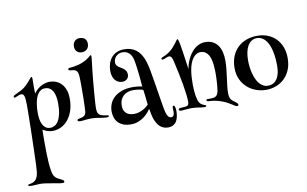

<svg xmlns="http://www.w3.org/2000/svg" viewBox="-109 -1006 2625 1640"><g transform="rotate(-10 1204.0 -186.0)"><path d="M210 -509.8Q210 -502.9 209.5 -487.8Q209 -472.7 209 -452.1Q209 -440.4 209.2 -433.6Q209.5 -426.8 209.5 -420.4Q209.5 -414.1 209.7 -405.8Q210 -397.5 210 -382.8Q225.6 -404.3 246.1 -421.4Q254.9 -428.7 265.6 -435.5Q276.4 -442.4 289.3 -447.8Q302.2 -453.1 316.7 -456.5Q331.1 -460 347.2 -460Q382.3 -460 409.7 -447.3Q437 -434.6 455.8 -411.9Q474.6 -389.2 484.4 -357.7Q494.1 -326.2 494.1 -288.1Q494.1 -231 479 -185.5Q463.9 -140.1 438 -108.2Q412.1 -76.2 377.4 -59.1Q342.8 -42 303.2 -42Q289.1 -42 276.6 -44.4Q264.2 -46.9 253.4 -50.8Q242.7 -54.7 233.6 -59.3Q224.6 -64 217.8 -67.9Q217.3 -47.9 217 -32.5Q216.8 -17.1 216.8 -2.4Q216.8 12.2 216.8 27.8Q216.8 43.5 216.8 64Q216.8 97.2 217.5 137.2Q218.3 177.2 220.9 215.6Q223.6 253.9 228.5 285.6Q233.4 317.4 242.2 333Q250.5 348.1 262.7 356.9Q274.9 365.7 287.1 371.1Q302.2 377.9 313.7 384.8Q325.2 391.6 325.2 398.9Q325.2 404.3 321.8 407.7Q318.4 411.1 310.1 411.1Q296.9 411.1 273.2 407Q249.5 402.8 221.9 397.9Q194.3 393.1 167 388.9Q139.6 384.8 119.1 384.8Q97.2 384.8 82.5 386.5Q67.9 388.2 51.8 388.2Q30.3 388.2 22.7 385.5Q15.1 382.8 15.1 378.9Q15.1 374.5 20 373Q24.9 371.6 33.2 370.1Q41.5 368.7 51.8 365.5Q62 362.3 73.2 355Q85 346.7 92 334.2Q99.1 321.8 103 306.6Q106.9 291.5 108.4 275.1Q109.9 258.8 110.8 243.2Q111.8 231 112.8 205.8Q113.8 180.7 114.7 147.2Q115.7 113.8 116.9 74.2Q118.2 34.7 119.1 -7.3Q120.1 -49.3 121.1 -91.1Q122.1 -132.8 122.6 -170.4Q123 -208 123.5 -239.5Q124 -271 124 -292Q124 -323.2 122.3 -343.5Q120.6 -363.8 116.7 -375.7Q112.8 -387.7 106.4 -392.3Q100.1 -397 90.8 -397Q83.5 -397 75.4 -394Q67.4 -391.1 59.3 -387.9Q51.3 -384.8 44.4 -381.8Q37.6 -378.9 33.2 -378.9Q24.9 -378.9 24.9 -387.2Q24.9 -390.1 27.8 -394Q30.8 -397.9 43 -403.8Q50.8 -408.2 61.5 -412.8Q72.3 -417.5 84.7 -423.6Q97.2 -429.7 110.6 -438.2Q124 -446.8 137.2 -459Q154.8 -475.1 165.8 -487.8Q176.8 -500.5 183.8 -509Q190.9 -517.6 195.1 -522.2Q199.2 -526.9 203.1 -526.9Q207.5 -526.9 208.7 -521.7Q210 -516.6 210 -509.8ZM299.8 -412.1Q278.8 -412.1 263.4 -402.3Q248 -392.6 237.3 -376.5Q226.6 -360.4 220 -339.8Q213.4 -319.3 209.5 -297.6Q205.6 -275.9 204.3 -255.1Q203.1 -234.4 203.1 -217.8Q203.1 -191.9 206.8 -165.8Q210.4 -139.6 220 -118.9Q229.5 -98.1 246.1 -85Q262.7 -71.8 288.1 -71.8Q308.1 -71.8 326.4 -82Q344.7 -92.3 358.6 -115Q372.6 -137.7 380.9 -174.6Q389.2 -211.4 389.2 -264.2Q389.2 -296.4 384.3 -323.5Q379.4 -350.6 368.7 -370.4Q357.9 -390.1 340.8 -401.1Q323.7 -412.1 299.8 -412.1Z M664.6 -783.2Q693.4 -783.2 710.4 -768.1Q727.5 -752.9 727.5 -725.1Q727.5 -706.5 721.7 -694.1Q715.8 -681.6 706.5 -674.1Q697.3 -666.5 686.3 -663.3Q675.3 -660.2 664.6 -660.2Q655.3 -660.2 645 -663.1Q634.8 -666 626 -673.1Q617.2 -680.2 611.6 -691.7Q606 -703.1 606 -720.2Q606 -738.3 611.8 -750.2Q617.7 -762.2 626.5 -769.5Q635.3 -776.9 645.5 -780Q655.8 -783.2 664.6 -783.2ZM733.9 -623Q738.8 -623 738.8 -611.8Q738.8 -604.5 737.1 -587.6Q735.4 -570.8 732.9 -551.8Q729 -521.5 725.1 -484.6Q721.2 -447.8 717.5 -408.9Q713.9 -370.1 710.7 -332Q707.5 -293.9 705.1 -261.5Q702.6 -229 701.2 -204.3Q699.7 -179.7 699.7 -168Q699.7 -152.8 701.7 -143.1Q703.6 -133.3 706.5 -127Q709.5 -120.6 713.1 -116.7Q716.8 -112.8 720.7 -109.9Q725.1 -106.9 731.4 -104.5Q737.8 -102.1 745.1 -99.9Q752.4 -97.7 760 -96.2Q767.6 -94.7 773.9 -94.2Q784.2 -92.3 790.5 -91.3Q796.9 -90.3 796.9 -85Q796.9 -75.2 775.9 -75.2Q761.2 -75.2 746.6 -77.4Q731.9 -79.6 716.6 -82.5Q701.2 -85.4 684.6 -87.6Q668 -89.8 648.9 -89.8Q631.3 -89.8 617.2 -88.9Q603 -87.9 591.3 -86.4Q579.6 -85 569.3 -84Q559.1 -83 548.8 -83Q540.5 -83 533.7 -85.2Q526.9 -87.4 526.9 -94.2Q526.9 -101.1 534.4 -103.8Q542 -106.4 549.8 -107.9Q559.6 -109.9 568.8 -112.3Q578.1 -114.7 585.7 -119.9Q593.3 -125 598.4 -133.5Q603.5 -142.1 605 -155.8Q606.9 -182.6 607.9 -210.4Q608.9 -238.3 609.4 -265.4Q609.9 -292.5 609.9 -318.1Q609.9 -343.8 609.9 -366.2Q609.9 -393.1 609.9 -415.3Q609.9 -437.5 608.9 -453.1Q607.9 -478 603.3 -492.2Q598.6 -506.3 590.1 -513.2Q581.5 -520 568.4 -522.2Q555.2 -524.4 536.6 -525.9Q531.2 -526.9 528.1 -529.3Q524.9 -531.7 524.9 -537.1Q524.9 -546.4 539.6 -547.9Q546.9 -548.3 558.1 -549.6Q569.3 -550.8 584.2 -553.2Q599.1 -555.7 616.7 -560.3Q634.3 -564.9 653.8 -573.2Q675.3 -582 689.2 -590.8Q703.1 -599.6 711.9 -606.7Q720.7 -613.8 725.6 -618.4Q730.5 -623 733.9 -623Z M962.4 -352.1Q944.3 -352.1 928.5 -358.9Q912.6 -365.7 900.9 -379.4Q889.2 -393.1 882.3 -413.6Q875.5 -434.1 875.5 -461.9Q875.5 -492.2 884 -521.2Q892.6 -550.3 910.6 -573Q928.7 -595.7 956.8 -609.4Q984.9 -623 1024.4 -623Q1057.1 -623 1082.3 -614.5Q1107.4 -606 1126.5 -591.6Q1145.5 -577.1 1158.9 -558.1Q1172.4 -539.1 1181.6 -518.3Q1190.9 -497.6 1197 -476.3Q1203.1 -455.1 1207.5 -436Q1210 -425.3 1213.6 -405.5Q1217.3 -385.7 1221.7 -359.9Q1226.1 -334 1231 -304.4Q1235.8 -274.9 1240.7 -244.6Q1245.6 -214.4 1250.2 -185.8Q1254.9 -157.2 1258.8 -133.5Q1262.7 -109.9 1265.4 -93Q1268.1 -76.2 1269.5 -69.8Q1272.5 -54.7 1276.1 -39.1Q1279.8 -23.4 1285.4 -10.5Q1291 2.4 1299.3 10.7Q1307.6 19 1320.3 19Q1327.6 19 1333 15.6Q1338.4 12.2 1341.6 6.3Q1344.7 0.5 1346.2 -6.8Q1347.7 -14.2 1347.7 -22Q1347.7 -31.2 1347.2 -40.8Q1346.7 -50.3 1346.7 -57.1Q1346.7 -64.5 1348.6 -69.8Q1350.6 -75.2 1356.4 -75.2Q1361.8 -75.2 1365 -69.1Q1368.2 -63 1369.9 -54.9Q1371.6 -46.9 1372.1 -38.8Q1372.6 -30.8 1372.6 -26.9Q1372.6 -9.8 1369.6 11.7Q1366.7 33.2 1357.4 53.2Q1348.6 73.7 1328.1 86.9Q1307.6 100.1 1280.8 100.1Q1257.3 100.1 1240.5 93.3Q1223.6 86.4 1211.7 76.2Q1199.7 65.9 1191.7 54.2Q1183.6 42.5 1178.7 32.2Q1165 5.9 1158 -25.6Q1150.9 -57.1 1146.5 -85.9Q1139.2 -73.7 1124.3 -55.7Q1109.4 -37.6 1087.4 -21Q1065.4 -4.4 1036.6 7.3Q1007.8 19 972.7 19Q933.6 19 906 8.1Q878.4 -2.9 860.8 -21.7Q843.3 -40.5 835 -65.7Q826.7 -90.8 826.7 -119.1Q826.7 -149.4 837.9 -180.2Q849.1 -210.9 874.8 -235.8Q900.4 -260.7 941.7 -276.4Q982.9 -292 1042.5 -292Q1056.2 -292 1069.1 -290.8Q1082 -289.6 1092.5 -288.1Q1103 -286.6 1110.6 -285.2Q1118.2 -283.7 1121.6 -283.2Q1118.7 -325.2 1114.3 -367.2Q1112.3 -384.8 1110.1 -404.3Q1107.9 -423.8 1105.5 -443.6Q1103 -463.4 1100.1 -482.4Q1097.2 -501.5 1093.8 -518.1Q1085.9 -555.7 1063.2 -577.9Q1040.5 -600.1 1005.4 -600.1Q986.3 -600.1 971.9 -593.3Q957.5 -586.4 947.5 -575.7Q937.5 -564.9 932.6 -551.5Q927.7 -538.1 927.7 -524.9Q927.7 -510.7 934.6 -501.2Q941.4 -491.7 951.4 -484.4Q961.4 -477.1 973.1 -470.5Q984.9 -463.9 994.9 -455.3Q1004.9 -446.8 1011.7 -434.8Q1018.6 -422.9 1018.6 -404.8Q1018.6 -380.9 1002.2 -366.5Q985.8 -352.1 962.4 -352.1ZM1125.5 -252.9Q1122.1 -254.4 1113.5 -256.6Q1105 -258.8 1093.3 -261Q1081.5 -263.2 1068.1 -264.6Q1054.7 -266.1 1041.5 -266.1Q1015.6 -266.1 993.4 -258.8Q971.2 -251.5 955.1 -237.1Q939 -222.7 929.7 -200.9Q920.4 -179.2 920.4 -150.9Q920.4 -125 929 -108.2Q937.5 -91.3 950.9 -81.5Q964.4 -71.8 980.7 -67.9Q997.1 -64 1012.7 -64Q1037.6 -64 1060.1 -71.8Q1082.5 -79.6 1099.6 -89.8Q1116.7 -100.1 1127.4 -109.9Q1138.2 -119.6 1140.6 -123Q1137.2 -155.8 1134.3 -182.6Q1132.8 -194.3 1131.6 -205.6Q1130.4 -216.8 1129.2 -226.6Q1127.9 -236.3 1127 -243.2Q1126 -250 1125.5 -252.9Z M1487.3 -628.9Q1491.2 -628.9 1495.1 -616.5Q1499 -604 1502.9 -584Q1506.8 -564 1510.7 -537.8Q1514.6 -511.7 1518.6 -484.9L1536.1 -361.8Q1538.6 -377.9 1544.7 -398.9Q1550.8 -419.9 1561 -442.4Q1571.3 -464.8 1585.9 -486.3Q1600.6 -507.8 1619.9 -524.9Q1639.2 -542 1663.3 -552.5Q1687.5 -563 1717.3 -563Q1753.9 -563 1780.8 -549.1Q1807.6 -535.2 1825.2 -510.5Q1842.8 -485.8 1851.1 -451.7Q1859.4 -417.5 1859.4 -377Q1859.4 -340.3 1855.2 -303.5Q1851.1 -266.6 1846.4 -231Q1841.8 -195.3 1837.6 -162.1Q1833.5 -128.9 1833.5 -100.1Q1833.5 -83 1836.4 -70.3Q1839.4 -57.6 1845.2 -46.9Q1852.1 -36.6 1862.1 -29.1Q1872.1 -21.5 1881.1 -14.9Q1890.1 -8.3 1896.7 -1.7Q1903.3 4.9 1903.3 12.2Q1903.3 16.6 1900.9 19.8Q1898.4 22.9 1892.6 22.9Q1883.8 22.9 1873.3 16.4Q1862.8 9.8 1847.4 -0.2Q1832 -10.3 1810.5 -21.7Q1789.1 -33.2 1758.3 -43Q1735.4 -50.8 1712.2 -55.2Q1689 -59.6 1658.2 -61Q1641.1 -62.5 1641.1 -70.8Q1641.1 -80.1 1652.3 -80.1Q1659.2 -80.1 1671.4 -80.1Q1683.6 -80.1 1696.3 -81.1Q1715.8 -82.5 1728.5 -93Q1741.2 -103.5 1747.6 -131.8Q1749.5 -143.1 1751.5 -160.4Q1753.4 -177.7 1754.9 -197.5Q1756.3 -217.3 1757.3 -237.8Q1758.3 -258.3 1758.3 -276.9Q1758.3 -293.5 1757.8 -315.2Q1757.3 -336.9 1754.6 -360.4Q1752 -383.8 1746.3 -406.2Q1740.7 -428.7 1730 -446.3Q1719.2 -463.9 1702.6 -474.9Q1686 -485.8 1662.1 -485.8Q1641.6 -485.8 1624.8 -475.6Q1607.9 -465.3 1594.7 -447Q1581.5 -428.7 1572.3 -403.8Q1563 -378.9 1558.1 -349.1Q1552.7 -318.8 1551 -286.9Q1549.3 -254.9 1549.3 -223.1Q1549.3 -196.3 1551.3 -171.6Q1553.2 -147 1556.6 -126.2Q1560.1 -105.5 1564.9 -89.4Q1569.8 -73.2 1576.2 -64Q1585.4 -51.3 1596.2 -44.9Q1606.9 -38.6 1614.3 -36.1Q1624 -33.2 1628.2 -31Q1632.3 -28.8 1632.3 -24.9Q1632.3 -22 1627.7 -19.5Q1623 -17.1 1612.3 -17.1Q1602.1 -17.1 1589.8 -18.8Q1577.6 -20.5 1564.5 -22.5Q1551.3 -24.4 1537.1 -26.1Q1522.9 -27.8 1509.3 -27.8Q1495.6 -27.8 1481.4 -26.9Q1467.3 -25.9 1454.3 -24.9Q1441.4 -23.9 1430.7 -22.9Q1419.9 -22 1413.6 -22Q1394.5 -22 1394.5 -34.2Q1394.5 -38.6 1397.7 -41.7Q1400.9 -44.9 1409.2 -45.9Q1416 -46.4 1421.4 -46.9Q1426.8 -47.4 1432.4 -47.6Q1438 -47.9 1444.1 -48.3Q1450.2 -48.8 1458.5 -49.8Q1474.1 -52.2 1479.7 -61.3Q1485.4 -70.3 1485.4 -85.9Q1485.4 -112.8 1480.7 -151.4Q1476.1 -189.9 1468.3 -236.3Q1460.4 -282.7 1449.5 -334.7Q1438.5 -386.7 1426.3 -440.9Q1420.4 -468.8 1412.8 -482.4Q1405.3 -496.1 1391.1 -496.1Q1383.8 -496.1 1376 -493.4Q1368.2 -490.7 1360.6 -487.5Q1353 -484.4 1346.2 -481.7Q1339.4 -479 1333.5 -479Q1324.2 -479 1324.2 -486.8Q1324.2 -493.2 1329.3 -495.8Q1334.5 -498.5 1340.3 -501Q1354 -506.3 1369.9 -514.6Q1385.7 -522.9 1404.3 -537.1Q1422.4 -551.3 1436.5 -567.4Q1450.7 -583.5 1460.9 -597.2Q1471.2 -610.8 1477.5 -619.9Q1483.9 -628.9 1487.3 -628.9Z M1925.3 -299.8Q1925.3 -354.5 1942.4 -398.7Q1959.5 -442.9 1990.7 -474.1Q2022 -505.4 2066.2 -522.2Q2110.4 -539.1 2164.1 -539.1Q2212.4 -539.1 2253.2 -522.9Q2293.9 -506.8 2323.7 -476.8Q2353.5 -446.8 2370.4 -404.1Q2387.2 -361.3 2387.2 -308.1Q2387.2 -245.1 2366.5 -200.2Q2345.7 -155.3 2313.2 -126.5Q2280.8 -97.7 2240.7 -84.2Q2200.7 -70.8 2162.1 -70.8Q2115.7 -70.8 2073 -86.2Q2030.3 -101.6 1997.6 -130.9Q1964.8 -160.2 1945.1 -202.9Q1925.3 -245.6 1925.3 -299.8ZM2157.2 -520Q2129.4 -520 2109.1 -506.1Q2088.9 -492.2 2075.7 -468.5Q2062.5 -444.8 2056.4 -413.3Q2050.3 -381.8 2050.3 -347.2Q2050.3 -318.4 2053.7 -289.1Q2057.1 -259.8 2064.2 -232.7Q2071.3 -205.6 2081.8 -181.9Q2092.3 -158.2 2106.9 -140.6Q2121.6 -123 2140.4 -113Q2159.2 -103 2182.1 -103Q2211.9 -103 2232.2 -116.5Q2252.4 -129.9 2264.6 -151.6Q2276.9 -173.3 2282 -200.4Q2287.1 -227.5 2287.1 -254.9Q2287.1 -322.3 2277.3 -372.1Q2267.6 -421.9 2250 -454.8Q2232.4 -487.8 2208.7 -503.9Q2185.1 -520 2157.2 -520Z"/></g></svg>

Font: Henny Penny
Style: Regular
Weight: 400
Version: Version 1.001